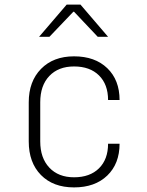

<svg xmlns="http://www.w3.org/2000/svg" viewBox="-20 -805 640 835"><path d="M105 -190V-360Q105 -451 158.5 -505.5Q212 -560 302 -560Q393 -560 446.5 -508.5Q500 -457 500 -370H450Q450 -438 410.5 -477Q371 -516 302 -516Q234 -516 194.5 -474.5Q155 -433 155 -360V-190Q155 -118 194.5 -76Q234 -34 302 -34Q371 -34 410.5 -73Q450 -112 450 -180H500Q500 -93 446.5 -41.5Q393 10 302 10Q211 10 158 -44Q105 -98 105 -190ZM195 -645H150L270 -785H330L450 -645H405L302 -754H299Z"/></svg>

Font: JetBrains Mono Extra Light
Style: Regular
Weight: 200
Monospace: yes
Designer: Philipp Nurullin, Konstantin Bulenkov
Foundry: JetBrains
Version: 2.002